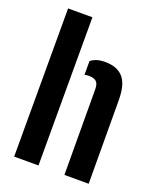

<svg xmlns="http://www.w3.org/2000/svg" viewBox="-147 -887 794 974"><g transform="rotate(20 249.5 -400.0)"><path d="M49.6 0V-800H180.9V0ZM320.9 0 319.2 -463.9Q319.2 -490.3 306.8 -502.5Q294.3 -514.8 266.3 -514.8Q253.8 -514.8 242.9 -511.9V-586.1Q257 -597.5 275.6 -603.4Q294.1 -609.2 320.4 -609.2Q384.3 -609.2 417.1 -572.9Q449.9 -536.7 450.3 -453L451.9 0Z"/></g></svg>

Font: Big Shoulders Stencil Text SC Thin
Style: Regular
Weight: 100
Designer: Patric King
Foundry: XO Type Co
Version: Version 2.001